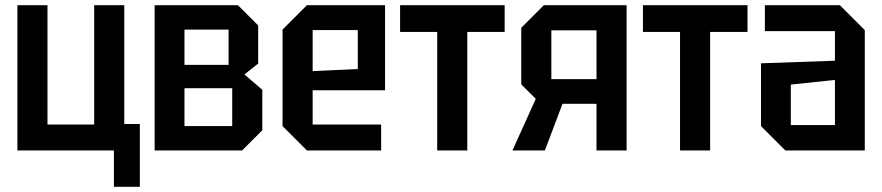

<svg xmlns="http://www.w3.org/2000/svg" viewBox="-20 -580 3400 740"><path d="M459 -560V-102H519V140H419V0H47V-560H163V-100H343V-560Z M576 -560V0H913L991 -78V-234L922 -293L975 -335V-482L897 -560ZM691 -330V-466H861V-330ZM691 -94V-240H875V-94Z M1069 -94V-466L1163 -560H1464V-232H1185V-100H1449V0H1163ZM1185 -306 1359 -314V-464H1185Z M1781 0V-457H1925V-560H1522V-457H1665V0Z M2105 -275H2279V-463H2105ZM1989 -255V-473L2076 -560H2395V0H2279V-180H2148L2080 0H1955L2045 -199Z M2717 0V-457H2861V-560H2458V-457H2601V0Z M2913 -94V-336L3198 -346V-460H2928V-560H3217L3313 -464V0H3007ZM3028 -254V-98H3198V-272Z"/></svg>

Font: Tektur SemiCondensed Medium
Style: Regular
Weight: 500
Width: 4
Designer: Adam Jagosz
Foundry: Adam Jagosz
Version: Version 1.005;gftools[0.9.30]